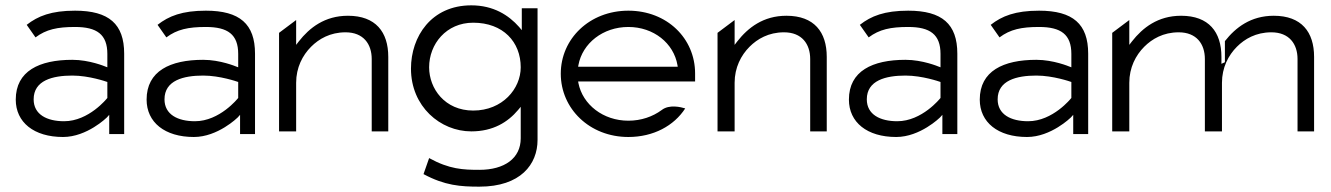

<svg xmlns="http://www.w3.org/2000/svg" viewBox="-20 -502 4985 719"><path d="M39 -129C39 -44 107 11 216 11C306 11 380 -62 380 -62L389 -72V0H445V-301C445 -412 388 -462 261 -462C172 -462 122 -442 80 -409L113 -362C153 -392 195 -401 261 -401C343 -401 382 -373 382 -300V-250L374 -253C374 -253 315 -278 251 -278C127 -278 39 -236 39 -129ZM106 -130C106 -201 177 -219 251 -219C314 -219 379 -196 379 -196L382 -195V-135L381 -134C381 -134 313 -48 220 -48C156 -48 106 -73 106 -130Z M529 -129C529 -44 597 11 706 11C796 11 870 -62 870 -62L879 -72V0H935V-301C935 -412 878 -462 751 -462C662 -462 612 -442 570 -409L603 -362C643 -392 685 -401 751 -401C833 -401 872 -373 872 -300V-250L864 -253C864 -253 805 -278 741 -278C617 -278 529 -236 529 -129ZM596 -130C596 -201 667 -219 741 -219C804 -219 869 -196 869 -196L872 -195V-135L871 -134C871 -134 803 -48 710 -48C646 -48 596 -73 596 -130Z M1025 -10H1089V-192C1089 -249 1113 -295 1145 -327C1174 -356 1216 -381 1274 -381C1341 -381 1372 -337 1372 -281V-10H1434V-289C1434 -382 1387 -443 1283 -443C1196 -443 1139 -398 1099 -347L1089 -334V-427L1025 -379Z M1519 -245C1519 -103 1629 -10 1745 -10C1827 -10 1882 -45 1920 -90L1930 -102V16C1930 91 1869 134 1775 134C1715 134 1663 132 1587 90L1566 150C1646 193 1705 197 1775 197C1930 197 1993 113 1993 22V-471H1934V-389L1924 -401C1885 -445 1828 -482 1745 -482C1595 -482 1519 -365 1519 -245ZM1587 -250C1587 -337 1651 -417 1752 -417C1864 -417 1930 -345 1930 -250C1930 -170 1862 -88 1752 -88C1646 -88 1587 -170 1587 -250Z M2080 -226C2080 -95 2188 11 2333 11C2427 11 2504 -31 2546 -96C2530 -101 2486 -112 2458 -90C2424 -65 2381 -50 2333 -50C2239 -50 2162 -110 2146 -191L2145 -197H2583V-227C2583 -358 2478 -462 2333 -462C2188 -462 2080 -357 2080 -226ZM2145 -252 2146 -258C2161 -340 2238 -401 2333 -401C2428 -401 2503 -340 2517 -258L2518 -252Z M2667 -10H2731V-192C2731 -249 2755 -295 2787 -327C2816 -356 2858 -381 2916 -381C2983 -381 3014 -337 3014 -281V-10H3076V-289C3076 -382 3029 -443 2925 -443C2838 -443 2781 -398 2741 -347L2731 -334V-427L2667 -379Z M3159 -129C3159 -44 3227 11 3336 11C3426 11 3500 -62 3500 -62L3509 -72V0H3565V-301C3565 -412 3508 -462 3381 -462C3292 -462 3242 -442 3200 -409L3233 -362C3273 -392 3315 -401 3381 -401C3463 -401 3502 -373 3502 -300V-250L3494 -253C3494 -253 3435 -278 3371 -278C3247 -278 3159 -236 3159 -129ZM3226 -130C3226 -201 3297 -219 3371 -219C3434 -219 3499 -196 3499 -196L3502 -195V-135L3501 -134C3501 -134 3433 -48 3340 -48C3276 -48 3226 -73 3226 -130Z M3649 -129C3649 -44 3717 11 3826 11C3916 11 3990 -62 3990 -62L3999 -72V0H4055V-301C4055 -412 3998 -462 3871 -462C3782 -462 3732 -442 3690 -409L3723 -362C3763 -392 3805 -401 3871 -401C3953 -401 3992 -373 3992 -300V-250L3984 -253C3984 -253 3925 -278 3861 -278C3737 -278 3649 -236 3649 -129ZM3716 -130C3716 -201 3787 -219 3861 -219C3924 -219 3989 -196 3989 -196L3992 -195V-135L3991 -134C3991 -134 3923 -48 3830 -48C3766 -48 3716 -73 3716 -130Z M4145 -10H4209V-192C4209 -249 4233 -295 4265 -327C4294 -356 4336 -381 4394 -381C4461 -381 4492 -337 4492 -281V-10H4556V-192C4556 -249 4580 -295 4612 -327C4641 -356 4683 -381 4741 -381C4808 -381 4839 -337 4839 -281V-10H4901V-289C4901 -382 4854 -443 4750 -443C4664 -443 4607 -399 4567 -348V-269L4554 -263V-289C4554 -382 4507 -443 4403 -443C4316 -443 4259 -398 4219 -347L4209 -334V-427L4145 -379Z"/></svg>

Font: Charger Sport
Style: LitExt
Weight: 300
Designer: Jasper
Foundry: Cannot Into Space Fonts
Version: Version 1.1